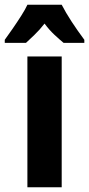

<svg xmlns="http://www.w3.org/2000/svg" viewBox="-59 -786 374 806"><path d="M200 0H56V-549H200ZM200 -766Q217 -733 241.5 -695.5Q266 -658 295 -619V-606H208Q191 -620 169.5 -640Q148 -660 128 -687Q107 -660 85 -639Q63 -618 50 -606H-39V-619Q-25 -638 -6 -665.5Q13 -693 30.5 -720.5Q48 -748 56 -766Z"/></svg>

Font: Noto Sans Gurmukhi ExtraCondensed ExtraBold
Style: Regular
Weight: 800
Width: 2
Designer: Jelle Bosma - Monotype Design Team
Foundry: Monotype Imaging Inc.
Version: Version 2.004; ttfautohint (v1.8.4.7-5d5b)